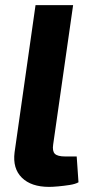

<svg xmlns="http://www.w3.org/2000/svg" viewBox="-20 -720 367 751"><path d="M266 -700 188 -155Q184 -129 194.5 -118.5Q205 -108 235 -108H280L287 -7Q275 0 252.5 3.5Q230 7 208 9Q186 11 172 11Q102 11 65.5 -25Q29 -61 37 -124L119 -700Z"/></svg>

Font: Exo 2
Style: Bold Italic
Weight: 700
Italic angle: -8°
Designer: Natanael Gama
Foundry: Natanael Gama
Version: Version 2.010